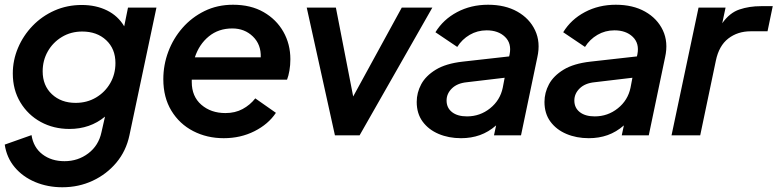

<svg xmlns="http://www.w3.org/2000/svg" viewBox="-22 -571 3280 810"><path d="M241 219Q179 219 126.5 197Q74 175 40 134.5Q6 94 -2 39L111 -1Q119 51 157 80Q195 109 250 109Q307 109 350.5 76Q394 43 406 -13L421 -79Q358 -27 271 -27Q204 -27 150 -56.5Q96 -86 64 -139Q32 -192 32 -261Q32 -317 54 -369Q76 -421 115.5 -462Q155 -503 208 -526.5Q261 -550 323 -550Q383 -550 429.5 -527Q476 -504 502 -460L518 -539H638L524 0Q510 66 469 115Q428 164 369 191.5Q310 219 241 219ZM297 -137Q345 -137 383 -159.5Q421 -182 443 -220Q465 -258 465 -305Q465 -365 426 -401.5Q387 -438 325 -438Q277 -438 239 -415Q201 -392 179.5 -354Q158 -316 158 -270Q158 -210 197 -173.5Q236 -137 297 -137Z M922 12Q851 12 793 -18Q735 -48 701 -104Q667 -160 667 -237Q667 -297 688 -353Q709 -409 748 -453.5Q787 -498 841 -524.5Q895 -551 961 -551Q1036 -551 1090 -520Q1144 -489 1173.5 -437Q1203 -385 1203 -321Q1203 -296 1199 -273Q1195 -250 1189 -235H787Q787 -230 787 -225Q787 -164 827.5 -129Q868 -94 929 -94Q970 -94 1001.5 -111Q1033 -128 1055 -156L1142 -95Q1110 -47 1051.5 -17.5Q993 12 922 12ZM958 -451Q900 -451 859 -417.5Q818 -384 800 -329H1078Q1080 -383 1045 -417Q1010 -451 958 -451Z M1391 0 1272 -539H1395L1468 -164L1673 -539H1802L1495 0Z M1923 12Q1871 12 1828.5 -6Q1786 -24 1761 -58Q1736 -92 1736 -141Q1736 -180 1755 -215.5Q1774 -251 1816.5 -277Q1859 -303 1930 -311L2126 -333L2128 -342Q2137 -388 2108.5 -415.5Q2080 -443 2031 -443Q1992 -443 1959.5 -424Q1927 -405 1907 -373L1815 -435Q1848 -489 1906.5 -520Q1965 -551 2037 -551Q2109 -551 2160.5 -522Q2212 -493 2235.5 -443Q2259 -393 2245 -330L2176 0H2062L2071 -42Q2039 -14 2002.5 -1Q1966 12 1923 12ZM1862 -147Q1862 -116 1885 -98Q1908 -80 1948 -80Q2003 -80 2045.5 -114Q2088 -148 2099 -201L2107 -243L1947 -224Q1907 -220 1884.5 -198Q1862 -176 1862 -147Z M2462 12Q2410 12 2367.5 -6Q2325 -24 2300 -58Q2275 -92 2275 -141Q2275 -180 2294 -215.5Q2313 -251 2355.5 -277Q2398 -303 2469 -311L2665 -333L2667 -342Q2676 -388 2647.5 -415.5Q2619 -443 2570 -443Q2531 -443 2498.5 -424Q2466 -405 2446 -373L2354 -435Q2387 -489 2445.5 -520Q2504 -551 2576 -551Q2648 -551 2699.5 -522Q2751 -493 2774.5 -443Q2798 -393 2784 -330L2715 0H2601L2610 -42Q2578 -14 2541.5 -1Q2505 12 2462 12ZM2401 -147Q2401 -116 2424 -98Q2447 -80 2487 -80Q2542 -80 2584.5 -114Q2627 -148 2638 -201L2646 -243L2486 -224Q2446 -220 2423.5 -198Q2401 -176 2401 -147Z M2811 0 2925 -539H3039L3025 -473Q3056 -517 3097.5 -531Q3139 -545 3188 -545H3238L3216 -439H3145Q3090 -439 3050.5 -408.5Q3011 -378 2998 -315L2932 0Z"/></svg>

Font: Plus Jakarta Display Medium
Style: Italic
Weight: 500
Italic angle: -12°
Designer: Gumpita Rahayu
Foundry: Tokotype Studio
Version: Version 1.000